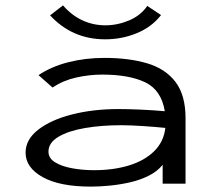

<svg xmlns="http://www.w3.org/2000/svg" viewBox="-20 -682 790 713"><path d="M318 11Q201 11 138 -24.5Q75 -60 75 -115Q75 -164 122 -200.5Q169 -237 247.5 -257Q326 -277 420 -277Q455 -277 501 -275Q547 -273 592 -269Q579 -348 519 -376.5Q459 -405 360 -405Q311 -405 262.5 -394Q214 -383 175 -357L123 -403Q171 -435 234 -451Q297 -467 368 -467Q458 -467 526 -447Q594 -427 631.5 -378Q669 -329 669 -243V0H584V-70Q564 -45 531.5 -29Q499 -13 461 -4.5Q423 4 385.5 7.5Q348 11 318 11ZM160 -119Q160 -94 185 -79Q210 -64 248.5 -57Q287 -50 329 -50Q401 -50 458.5 -67.5Q516 -85 552 -120Q588 -155 594 -207Q555 -211 509 -214Q463 -217 429 -217Q357 -217 295.5 -206.5Q234 -196 197 -174Q160 -152 160 -119ZM527 -660 578 -626Q544 -582 488.5 -559Q433 -536 371 -536Q248 -536 166 -625L214 -662Q246 -625 286 -606.5Q326 -588 371 -588Q416 -588 459 -606Q502 -624 527 -660Z"/></svg>

Font: Inconsolata ExtraExpanded Thin
Style: Regular
Weight: 100
Width: 8
Monospace: yes
Designer: Raph Levien, Cyreal, Brenton Simpson
Foundry: Raph Levien, Cyreal, Google
Version: Version 3.100; ttfautohint (v1.8.4.7-5d5b)